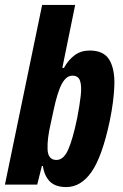

<svg xmlns="http://www.w3.org/2000/svg" viewBox="-48 -749 501 779"><path d="M221 10Q177 10 154.5 -12.5Q132 -35 126 -75L122 -76L103 0H-28L123 -729H257L205 -474L211 -473Q230 -507 255.5 -525.5Q281 -544 316 -544Q373 -544 395.5 -506.5Q418 -469 416 -404Q414 -339 397 -257Q366 -112 323 -51Q280 10 221 10ZM181 -100Q210 -100 228.5 -141.5Q247 -183 265 -269Q275 -321 279.5 -360Q284 -399 277 -420.5Q270 -442 246 -442Q221 -442 203 -409Q185 -376 169 -300L158 -249Q143 -185 145 -142.5Q147 -100 181 -100Z"/></svg>

Font: Mona Sans Condensed
Style: Bold Italic
Weight: 700
Width: 3
Italic angle: -11.7°
Designer: Deni Anggara
Foundry: GitHub
Version: Version 1.001; ttfautohint (v1.8.4.7-5d5b);gftools[0.9.31]